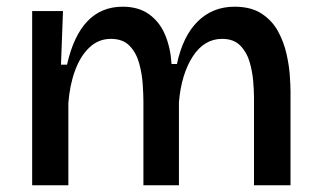

<svg xmlns="http://www.w3.org/2000/svg" viewBox="-20 -553 954 573"><path d="M76 0V-520H168L162 -360H180Q219 -533 346 -533Q394 -533 425.5 -510Q457 -487 473 -448.5Q489 -410 492 -362H508Q526 -446 570.5 -489.5Q615 -533 680 -533Q729 -533 760.5 -512.5Q792 -492 809.5 -460Q827 -428 835 -392.5Q843 -357 845 -326.5Q847 -296 847 -280V0H738V-263Q738 -283 735.5 -312Q733 -341 724.5 -369.5Q716 -398 696.5 -417.5Q677 -437 643 -437Q589 -437 555 -384Q521 -331 514 -248V0H408V-250Q408 -270 406 -301Q404 -332 395.5 -363.5Q387 -395 367 -416Q347 -437 311 -437Q274 -437 247 -411.5Q220 -386 204 -342.5Q188 -299 184 -245V0Z"/></svg>

Font: Bricolage Grotesque 10pt Medium
Style: Regular
Weight: 500
Designer: Mathieu Triay
Foundry: Atelier Triay
Version: Version 1.000; ttfautohint (v1.8.4.7-5d5b);gftools[0.9.32]